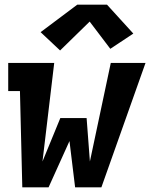

<svg xmlns="http://www.w3.org/2000/svg" viewBox="-20 -798 640 818"><path d="M75 0 65 -410H15V-530H211L161 -110L237 -295H349L363 -110L452 -530H600L412 0H300L276 -197L187 0ZM236 -583 153 -661 309 -778H436L548 -655L450 -590L362 -706Z"/></svg>

Font: Iosevka Slab Heavy Extended
Style: Italic
Weight: 900
Width: 7
Italic angle: -9°
Monospace: yes
Designer: Belleve Invis
Foundry: Belleve Invis
Version: Version 11.1.0; ttfautohint (v1.8.3)